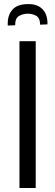

<svg xmlns="http://www.w3.org/2000/svg" viewBox="-20 -938 275 958"><path d="M77.1 0V-732.4H158.2V0ZM18.6 -810.5V-816.9Q17.6 -861.3 41.3 -888.9Q64.9 -916.5 115.7 -917.5Q164.1 -919.4 190.2 -894Q216.3 -868.7 216.8 -823.7V-816.4L180.2 -814.9Q179.7 -849.1 159.2 -859.9Q138.7 -870.6 115.7 -869.6Q94.2 -869.1 74.7 -858.2Q55.2 -847.2 55.7 -812Z"/></svg>

Font: Antonio ExtraLight
Style: Regular
Weight: 250
Designer: Vernon Adams
Foundry: Vernon Adams
Version: Version 1.002